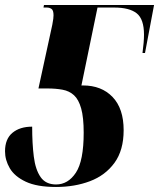

<svg xmlns="http://www.w3.org/2000/svg" viewBox="-21 -734 633 764"><path d="M202 10Q126 10 81.5 -11Q37 -32 18 -64.5Q-1 -97 -1 -132Q-1 -181 28.5 -205.5Q58 -230 107 -230Q107 -163 113.5 -111Q120 -59 140.5 -29.5Q161 0 202 0Q250 0 281 -47Q312 -94 312 -206Q312 -267 302 -302.5Q292 -338 273.5 -355Q255 -372 228 -377Q201 -382 167 -382H132L187 -635Q190 -650 191 -659Q192 -668 192 -673Q192 -693 184 -698.5Q176 -704 165 -704H152L154 -714H592L556 -523H546Q552 -567 552 -596Q552 -658 523 -681Q494 -704 433 -704H367L303 -394H309Q383 -394 427 -348Q471 -302 471 -216Q471 -136 434.5 -86Q398 -36 337 -13Q276 10 202 10Z"/></svg>

Font: Noto Serif Display ExtraCondensed Black
Style: Italic
Weight: 900
Width: 2
Italic angle: -12°
Designer: Monotype Design Team
Foundry: Monotype Imaging Inc.
Version: Version 2.009